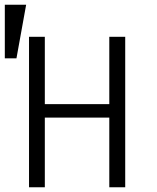

<svg xmlns="http://www.w3.org/2000/svg" viewBox="-99 -793 665 813"><path d="M11.7 -772.9 -29.3 -545.9H-78.6V-772.9ZM431.2 0H363.8V-294.9H90.8V0H23.9V-637.2H90.8V-352.1H363.8V-637.2H431.2Z"/></svg>

Font: Anonymous Pro
Style: Regular
Weight: 400
Monospace: yes
Designer: Mark Simonson
Version: Version 1.003